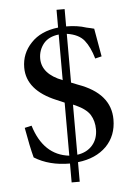

<svg xmlns="http://www.w3.org/2000/svg" viewBox="-54 -734 591 851"><g transform="rotate(-5 241.5 -309.0)"><path d="M266 -366 296 -354Q439 -303 439 -187Q439 -115 393 -68Q346 -21 266 -12V75H230V-9Q138 -9 72 -50Q59 -98 44 -184L75 -191Q116 -57 230 -44V-280L195 -295Q65 -349 65 -450Q65 -513 109 -559Q152 -605 230 -614V-693H266V-616Q316 -616 355 -603Q362 -602 373 -599Q384 -596 389 -595Q410 -475 411 -470L382 -463Q367 -515 343 -545Q319 -575 266 -583ZM230 -380V-583Q185 -578 162 -550Q139 -521 139 -484Q139 -415 230 -380ZM266 -268V-45Q309 -51 334 -80Q358 -108 358 -150Q358 -187 341 -215Q324 -242 278 -263Z"/></g></svg>

Font: Shafarik
Style: Regular
Weight: 400
Version: Version 1.001; ttfautohint (v1.8.4.7-5d5b)